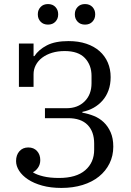

<svg xmlns="http://www.w3.org/2000/svg" viewBox="-20 -912 644 944"><path d="M282 12Q229 12 187.5 0.5Q146 -11 117.5 -30Q89 -49 74 -72.5Q59 -96 59 -120Q59 -150 75.5 -168.5Q92 -187 119 -187Q146 -187 162 -169.5Q178 -152 178 -125Q178 -103 166.5 -87Q155 -71 143 -66V-64Q160 -53 192.5 -45Q225 -37 270 -37Q355 -37 399 -75Q443 -113 443 -176V-206Q443 -265 410.5 -298Q378 -331 315 -331H201V-380H308Q362 -380 396 -413.5Q430 -447 430 -503V-539Q430 -592 397.5 -626.5Q365 -661 298 -661Q264 -661 236 -652.5Q208 -644 187.5 -628.5Q167 -613 156 -592Q145 -571 145 -547V-485H73V-698H145V-636H149Q170 -668 210.5 -689Q251 -710 317 -710Q366 -710 404.5 -697Q443 -684 469.5 -660.5Q496 -637 510 -604.5Q524 -572 524 -533Q524 -497 513.5 -468Q503 -439 484 -417.5Q465 -396 440 -382Q415 -368 385 -362V-358Q414 -353 441.5 -342Q469 -331 490 -311Q511 -291 524 -261.5Q537 -232 537 -191Q537 -146 518.5 -108.5Q500 -71 466.5 -44Q433 -17 386 -2.5Q339 12 282 12ZM216 -791Q193 -791 179.5 -805.5Q166 -820 166 -840V-843Q166 -863 179.5 -877.5Q193 -892 216 -892Q239 -892 252.5 -877.5Q266 -863 266 -843V-840Q266 -820 252.5 -805.5Q239 -791 216 -791ZM398 -791Q375 -791 361.5 -805.5Q348 -820 348 -840V-843Q348 -863 361.5 -877.5Q375 -892 398 -892Q421 -892 434.5 -877.5Q448 -863 448 -843V-840Q448 -820 434.5 -805.5Q421 -791 398 -791Z"/></svg>

Font: IBM Plex Serif
Style: Regular
Weight: 400
Designer: Mike Abbink, Paul van der Laan, Pieter van Rosmalen
Foundry: Bold Monday
Version: Version 2.6